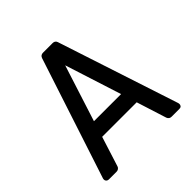

<svg xmlns="http://www.w3.org/2000/svg" viewBox="-186 -847 991 991"><g transform="rotate(-45 309.5 -351.5)"><path d="M52 0Q44 0 38.5 -5Q33 -10 33 -18Q33 -23 34 -25L251 -687Q257 -703 274 -703H344Q362 -703 367 -687L584 -25Q585 -23 585 -18Q585 -10 580.5 -5Q576 0 567 0H510Q493 0 487 -16L435 -180H183L131 -16Q129 -9 122.5 -4.5Q116 0 108 0ZM210 -267H408L309 -576Z"/></g></svg>

Font: Miriam Libre Medium
Style: Regular
Weight: 500
Version: Version 2.000